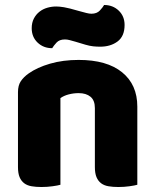

<svg xmlns="http://www.w3.org/2000/svg" viewBox="-20 -741 623 769"><path d="M360 -308Q360 -339 342.5 -353.5Q325 -368 295 -368Q275 -368 255.5 -363Q236 -358 222 -348V-1Q212 2 190.5 5Q169 8 146 8Q124 8 106.5 5Q89 2 77 -7Q65 -16 58.5 -31.5Q52 -47 52 -72V-372Q52 -399 63.5 -416Q75 -433 95 -447Q129 -471 180.5 -486Q232 -501 295 -501Q408 -501 469 -451.5Q530 -402 530 -314V-1Q520 2 498.5 5Q477 8 454 8Q432 8 414.5 5Q397 2 385 -7Q373 -16 366.5 -31.5Q360 -47 360 -72ZM296 -697Q314 -692 326 -689Q338 -686 346 -686Q368 -686 380 -699Q392 -712 397 -721Q432 -721 455.5 -698.5Q479 -676 479 -641Q479 -596 451 -575Q423 -554 381 -554Q367 -554 353 -555.5Q339 -557 322 -562L282 -574Q268 -578 258.5 -580.5Q249 -583 240 -583Q218 -583 206.5 -570.5Q195 -558 189 -548Q154 -548 130.5 -570.5Q107 -593 107 -628Q107 -650 115.5 -666.5Q124 -683 138 -694Q152 -705 169.5 -710Q187 -715 205 -715Q218 -715 236.5 -712Q255 -709 296 -697Z"/></svg>

Font: Baloo Tammudu
Style: Regular
Weight: 400
Designer: Omkar Shende and Ek Type
Foundry: Ek Type
Version: Version 1.007;PS 1.000;hotconv 1.0.88;makeotf.lib2.5.647800